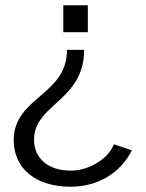

<svg xmlns="http://www.w3.org/2000/svg" viewBox="-20 -537 553 728"><path d="M220 -415H313V-517H220ZM480 33 412 10C390 66 317 110 248 110C164 110 109 64 109 -7C109 -143 299 -154 299 -348H234C234 -174 32 -170 32 -5C32 99 112 171 248 171C351 171 437 119 480 33Z"/></svg>

Font: United Sans Light
Style: Regular
Weight: 300
Designer: Pablo Impallari, Rodrigo Fuenzalida (Modified by Dan O. Williams)
Version: Version 1.000;PS 001.000;hotconv 1.0.88;makeotf.lib2.5.64775